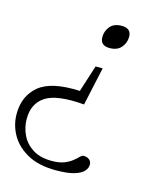

<svg xmlns="http://www.w3.org/2000/svg" viewBox="-121 -602 756 888"><g transform="rotate(15 257.0 -158.0)"><path d="M323.5 -405.5Q278.5 -405.5 278.5 -446.5Q278.5 -475.5 297 -497.5Q315.5 -519.5 352.5 -519.5Q398 -519.5 398 -479Q398 -450 379.2 -427.8Q360.5 -405.5 323.5 -405.5ZM229.5 205Q149 205 95.2 176Q41.5 147 14.5 100.2Q-12.5 53.5 -12.5 -1Q-12.5 -86.5 46.5 -135.8Q105.5 -185 242.5 -178.5L283.5 -306.5H317.5L277.5 -123Q146.5 -134 92.5 -99.2Q38.5 -64.5 38.5 9.5Q38.5 50 55.8 86.2Q73 122.5 108.8 145.2Q144.5 168 200.5 168Q236 168 259.2 158.8Q282.5 149.5 297.2 137.5Q312 125.5 321 116.2Q330 107 337.5 107Q354.5 107 365 115.8Q375.5 124.5 375.5 139.5Q375.5 155.5 362.5 170.5Q349.5 185.5 317.5 195.2Q285.5 205 229.5 205Z"/></g></svg>

Font: Newsreader 6pt Light
Style: Italic
Weight: 300
Italic angle: -17°
Designer: Hugues Gentile
Foundry: Production Type
Version: Version 1.003; ttfautohint (v1.8.3)